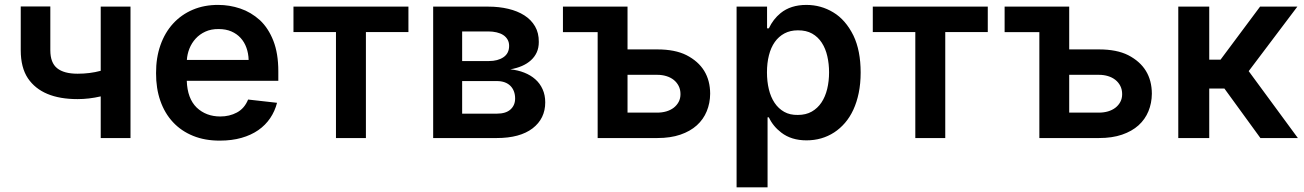

<svg xmlns="http://www.w3.org/2000/svg" viewBox="-20 -573 5414 797"><path d="M521.7 0H398.1V-172.9Q349.4 -161.6 302.2 -161.6Q154.5 -161.6 95.9 -247.9Q66.1 -292.6 66.1 -364.3V-546.2H188.9V-364.3Q188.9 -312.5 217.2 -289.8Q245.4 -267 302.2 -267Q353.3 -267 398.1 -279.1V-545.5H521.7Z M892.8 10.7Q830.6 11 781.4 -9.1Q732.2 -29.1 698 -65.9Q663.7 -102.6 645.6 -154.5Q627.5 -206.3 627.8 -269.5Q627.5 -333.1 646 -385.5Q664.4 -437.9 698.5 -475.1Q732.6 -512.4 780.4 -532.7Q828.1 -552.9 886 -552.6Q932.9 -552.6 977.3 -537.6Q1021.7 -522.7 1058.9 -489.3Q1094.1 -456.3 1114.7 -403.8Q1135.3 -351.2 1135.3 -277V-237.6H755.3Q757.8 -164.1 796.5 -126.4Q835.6 -89.5 894.5 -89.5Q932.5 -89.5 963.1 -105.8Q994.7 -122.5 1009.9 -159.8L1130 -146.3Q1121.1 -111.5 1101.6 -82.6Q1082 -53.6 1052.2 -32.8Q1022.4 -12.1 982.4 -0.7Q942.5 10.7 892.8 10.7ZM1012.1 -324.2Q1011.4 -351.2 1003 -374.6Q994.7 -398.1 979 -415.3Q963.4 -432.5 940.5 -442.5Q917.6 -452.4 887.8 -452.4Q856.5 -452.8 832.6 -441.8Q808.6 -430.8 792.1 -412.6Q775.6 -394.5 766.3 -371.3Q757.1 -348 755.7 -324.2Z M1498.9 0H1374.6V-440H1198.2V-545.5H1675.4V-440H1498.9Z M2042.3 0H1778.1V-545.5H2007.1Q2051.1 -545.5 2089.7 -536.4Q2128.2 -527.3 2156.6 -509.2Q2185 -491.1 2201 -463.6Q2217 -436.1 2216.6 -398.8Q2216.6 -374.6 2208.1 -355.8Q2199.6 -337 2183.9 -322.8Q2168.3 -308.6 2146.7 -299.2Q2125 -289.8 2098.4 -285.2Q2129.6 -282 2156.2 -271.5Q2182.9 -261 2202.2 -243.8Q2221.6 -226.6 2232.4 -202.4Q2243.3 -178.3 2243.3 -148.1Q2243.3 -80.6 2190.7 -40.1Q2137.8 0 2042.3 0ZM2042.3 -101.2Q2079.9 -101.2 2099.1 -118.6Q2118.3 -136 2118.3 -164.1Q2118.3 -180.4 2113.3 -193.7Q2108.3 -207 2098.7 -216.6Q2089.1 -226.2 2074.9 -231.4Q2060.7 -236.5 2042.3 -236.5H1898.4V-101.2ZM2009.6 -319.6Q2046.5 -319.6 2070 -335.6Q2093.4 -351.6 2093.4 -382.5Q2093.4 -397.7 2086.8 -408.9Q2080.3 -420.1 2068.9 -427.6Q2057.5 -435 2041.5 -438.7Q2025.6 -442.5 2007.1 -442.5H1898.4V-319.6Z M2708.8 0H2460.9V-439.6H2316.8V-545.5H2584.9V-367.9H2708.8Q2782 -367.9 2829.5 -344.1Q2927.6 -293.7 2927.9 -183.9Q2927.6 -144.9 2913.7 -111.2Q2899.9 -77.4 2872.5 -52.7Q2845.2 -28.1 2804.2 -14Q2763.1 0 2708.8 0ZM2708.8 -105.5Q2728.3 -105.5 2745.9 -110.6Q2763.5 -115.8 2776.5 -125.7Q2789.4 -135.7 2797.1 -149.9Q2804.7 -164.1 2804.7 -182.2Q2804.7 -201.3 2797.1 -216.3Q2789.4 -231.2 2776.5 -241.5Q2763.5 -251.8 2745.9 -257.1Q2728.3 -262.4 2708.8 -262.4H2584.9V-105.5Z M3166.2 204.5H3037.6V-545.5H3164.1V-455.3H3171.5Q3189.3 -493.3 3220.2 -518.5Q3262.1 -552.6 3327.4 -552.6Q3387.8 -552.6 3438.9 -521.7Q3490.1 -491.1 3522.7 -425.4Q3552.6 -362.9 3552.6 -272Q3552.6 -225.9 3544.6 -187.1Q3536.6 -148.4 3522.2 -117.4Q3507.8 -86.3 3487.6 -62.9Q3467.3 -39.4 3442.8 -23.4Q3392 9.6 3327.8 9.6Q3264.9 9.6 3223 -22.7Q3188.9 -48.7 3171.5 -85.9H3166.2ZM3291.9 -95.9Q3325.3 -95.9 3349.6 -109.7Q3373.9 -123.6 3389.9 -147.5Q3405.9 -171.5 3413.7 -203.8Q3421.5 -236.2 3421.5 -272.7Q3421.5 -307.9 3414.2 -339.7Q3407 -371.4 3391.3 -395.6Q3375.7 -419.7 3351.2 -433.6Q3326.7 -447.4 3291.9 -447.1Q3260.3 -447.1 3236.3 -434.3Q3212.4 -421.5 3196.2 -398.6Q3180 -375.7 3171.9 -343.6Q3163.7 -311.4 3163.7 -272.7Q3163.7 -235.1 3171.5 -202.6Q3179.3 -170.1 3195.3 -146.1Q3211.3 -122.2 3235.3 -108.7Q3259.2 -95.2 3291.9 -95.9Z M3903.8 0H3779.5V-440H3603V-545.5H4080.3V-440H3903.8Z M4542.3 0H4294.4V-439.6H4150.2V-545.5H4418.3V-367.9H4542.3Q4615.4 -367.9 4663 -344.1Q4761 -293.7 4761.4 -183.9Q4761 -144.9 4747.2 -111.2Q4733.3 -77.4 4706 -52.7Q4678.6 -28.1 4637.6 -14Q4596.6 0 4542.3 0ZM4542.3 -105.5Q4561.8 -105.5 4579.4 -110.6Q4596.9 -115.8 4609.9 -125.7Q4622.9 -135.7 4630.5 -149.9Q4638.1 -164.1 4638.1 -182.2Q4638.1 -201.3 4630.5 -216.3Q4622.9 -231.2 4609.9 -241.5Q4596.9 -251.8 4579.4 -257.1Q4561.8 -262.4 4542.3 -262.4H4418.3V-105.5Z M5367.5 0H5212L5062.5 -205.6H4999.6V0H4871.1V-545.5H4999.6V-325.3H5046.5L5210.6 -545.5H5365.4L5163.4 -277.7Z"/></svg>

Font: Linik Sans SemiBold
Style: Regular
Weight: 600
Designer: Fonts by Rasmus Andersson / Changes by Cristiano Sobral with parts from Marc Monis
Foundry: rsms
Version: Version 3.020; ttfautohint (v1.6)